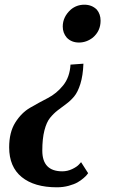

<svg xmlns="http://www.w3.org/2000/svg" viewBox="-20 -536 485 817"><path d="M281 -495Q306 -516 339 -516Q371 -516 392 -495Q408 -476 408 -448Q408 -404 375 -376Q348 -355 316 -355Q284 -355 264 -376Q247 -396 247 -423Q247 -464 281 -495ZM355 201Q353 203 350 207.5Q347 212 335.5 222Q324 232 310 240Q296 248 272.5 254.5Q249 261 222 261Q126 261 72.5 217.5Q19 174 19 91Q19 27 45 -14.5Q71 -56 108 -77.5Q145 -99 183 -118.5Q221 -138 249 -173Q277 -208 280 -261L335 -265Q333 -214 322 -179Q311 -144 295.5 -125.5Q280 -107 261.5 -93.5Q243 -80 225.5 -66.5Q208 -53 193 -34.5Q178 -16 169 19Q160 54 160 105Q160 193 245 193Q267 193 287 183.5Q307 174 316 164L325 154Z"/></svg>

Font: Arsenal
Style: Bold Italic
Weight: 700
Italic angle: -9.10001°
Designer: Andrij Shevchenko
Foundry: Stairsfor
Version: Version 2.001;PS 002.001;hotconv 1.0.88;makeotf.lib2.5.64775